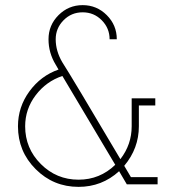

<svg xmlns="http://www.w3.org/2000/svg" viewBox="-20 -718 684 748"><path d="M474 0 444 -51Q377 10 286 10Q188 10 119 -59Q50 -128 50 -226Q50 -301 94.5 -362Q139 -423 208 -447L197 -466Q169 -512 169 -565Q169 -620 208 -659Q247 -698 302 -698Q357 -698 396 -659Q435 -620 435 -565H407Q407 -608 376.5 -639Q346 -670 302 -670Q258 -670 227.5 -639Q197 -608 197 -565Q197 -519 223 -475Q258 -421 449 -98Q493 -155 493 -226V-335H585V-307H521V-226Q521 -140 464 -72L490 -28H594V0ZM78 -226Q78 -140 139 -79Q200 -18 286 -18Q369 -18 429 -76L223 -422Q160 -401 119 -347Q78 -293 78 -226Z"/></svg>

Font: Human Sans ExtraLight
Style: Regular
Weight: 200
Designer: Tim Radville
Foundry: Continuum
Version: Version 1.000;FEAKit 1.0